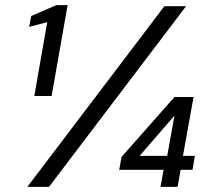

<svg xmlns="http://www.w3.org/2000/svg" viewBox="-20 -724 815 744"><path d="M113 -352 163 -638 93 -620 101 -662 198 -704H242L180 -352ZM86 0 617 -700H701L170 0ZM602 0 614 -66H442L451 -116L656 -348H730L689 -120H735L726 -66H680L668 0ZM521 -120H628L656 -276Z"/></svg>

Font: DM Sans Italic
Style: Regular
Weight: 400
Italic angle: -10°
Designer: Colophon Foundry, Jonny Pinhorn
Foundry: Colophon Foundry
Version: Version 4.004; ttfautohint (v1.8.4.7-5d5b)